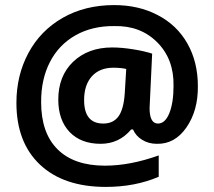

<svg xmlns="http://www.w3.org/2000/svg" viewBox="-20 -671 847 759"><path d="M603.5 -611.3Q679.7 -571.8 720.9 -498.8Q762.2 -425.8 762.2 -330.6Q763.2 -233.9 717 -167.2Q670.9 -100.6 599.6 -102.5Q567.4 -102.5 542 -118.2Q516.6 -133.8 505.9 -159.2H498.5Q450.7 -102.5 377.9 -102.5Q300.3 -102.5 255.4 -148.9Q210.4 -196.3 210.4 -277.3Q210.4 -370.1 269 -426.8Q328.6 -483.4 423.3 -483.4Q460.9 -483.4 506.3 -476.1Q549.8 -469.2 581.5 -459L571.3 -243.7Q571.3 -182.6 604.5 -182.6Q632.8 -182.6 649.4 -223.6Q666 -264.6 666 -331.5Q668 -437 601.6 -503.7Q535.2 -570.3 432.1 -567.9Q344.7 -568.8 278.6 -531.5Q212.4 -494.1 177.2 -425.5Q142.1 -356.9 142.6 -267.1Q142.6 -145.5 207.5 -80.8Q272.5 -16.1 395 -16.1Q494.1 -16.1 607.4 -56.6V27.8Q513.7 67.9 398.4 67.9Q231.4 67.9 138.2 -20Q44.9 -107.9 44.9 -264.6Q44.9 -373 92.3 -461.4Q139.6 -549.8 228 -600.6Q316.4 -650.9 431.2 -650.9Q528.3 -650.9 603.5 -611.3ZM428.2 -403.3Q374 -403.3 343.3 -369.4Q312.5 -335.4 312.5 -275.4Q312.5 -182.6 388.2 -182.6Q427.7 -182.6 448.2 -210.7Q468.8 -238.8 473.1 -301.3L479 -398.4Q457.5 -403.3 428.2 -403.3Z"/></svg>

Font: Khula Bold
Style: Regular
Weight: 700
Designer: Erin McLaughlin, Steve Matteson
Version: Version 1.000;PS 1.0;hotconv 1.0.72;makeotf.lib2.5.5900